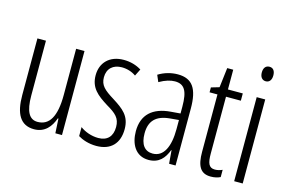

<svg xmlns="http://www.w3.org/2000/svg" viewBox="-94 -948 1764 1174"><g transform="rotate(15 788.5 -361.0)"><path d="M364 -532H311V-240C311 -103 273 -39 198 -39C146 -39 120 -84 120 -185V-532H66V-173C66 -56 102 10 189 10C257 10 294 -37 313 -92H317L322 0H364Z M725 -134C725 -218 677 -252 611 -294C548 -333 520 -357 520 -408C520 -463 556 -495 611 -495C644 -495 676 -485 701 -467L723 -511C691 -531 653 -542 611 -542C520 -542 468 -485 468 -407C468 -327 516 -290 583 -248C643 -213 671 -189 671 -133C671 -74 640 -40 582 -40C539 -40 496 -56 467 -78V-21C493 -5 534 10 583 10C675 10 725 -44 725 -134Z M953 -542C911 -542 868 -530 831 -507L849 -465C887 -487 920 -496 947 -496C1006 -496 1030 -459 1030 -358V-315L969 -310C857 -301 794 -245 794 -140C794 -61 830 10 914 10C980 10 1013 -31 1033 -84H1035L1042 0H1083V-360C1083 -485 1046 -542 953 -542ZM975 -269 1031 -274V-216C1031 -106 998 -34 928 -34C878 -34 849 -70 849 -141C849 -220 889 -261 975 -269Z M1321 -38C1282 -38 1272 -67 1272 -126V-486H1366V-532H1272V-657H1234L1219 -532L1168 -517V-486H1218V-123C1218 -35 1241 10 1307 10C1332 10 1351 5 1368 -3V-49C1355 -43 1338 -38 1321 -38Z M1482 -732C1457 -732 1445 -713 1445 -686C1445 -659 1458 -640 1482 -640C1505 -640 1518 -658 1518 -686C1518 -713 1507 -732 1482 -732ZM1508 -532H1454V0H1508Z"/></g></svg>

Font: Noto Sans Arabic UI XCn Lt
Style: Regular
Weight: 300
Width: 2
Designer: Monotype Design Team, Nadine Chahine and Nizar Qandah
Foundry: Monotype Imaging Inc.
Version: Version 2.010